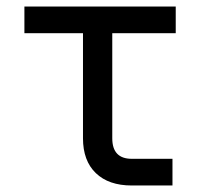

<svg xmlns="http://www.w3.org/2000/svg" viewBox="-20 -570 640 590"><path d="M385 0Q314 0 274.5 -38Q235 -76 235 -145V-468H55V-550H520V-468H325V-145Q325 -82 385 -82H510V0Z"/></svg>

Font: JetBrains Mono Zero
Style: Regular-Zero
Weight: 400
Designer: Philipp Nurullin, Konstantin Bulenkov
Foundry: JetBrains
Version: Version 2.211